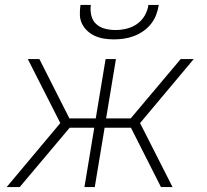

<svg xmlns="http://www.w3.org/2000/svg" viewBox="-20 -760 840 780"><path d="M60 0H7L225 -260L93 -520H140L262 -279H369L409 -520H451L411 -279H511L714 -520H767L549 -260L681 0H634L512 -241H405L365 0H323L363 -241H263ZM443 -600Q423 -600 403.5 -603Q384 -606 367 -613.5Q350 -621 336 -633.5Q322 -646 313.5 -663Q305 -680 304.5 -700Q304 -720 307 -740H349Q346 -718 351 -697Q356 -676 370.5 -662.5Q385 -649 406 -643.5Q427 -638 449 -638Q471 -638 494 -643.5Q517 -649 536.5 -662.5Q556 -676 568 -697Q580 -718 583 -740H625Q622 -720 614.5 -700Q607 -680 593.5 -663Q580 -646 562 -633.5Q544 -621 524 -613.5Q504 -606 483.5 -603Q463 -600 443 -600Z"/></svg>

Font: Iosevka Aile XLt Obl
Style: Regular
Weight: 200
Italic angle: -9°
Designer: Belleve Invis
Foundry: Belleve Invis
Version: Version 31.1.0; ttfautohint (v1.8.4)